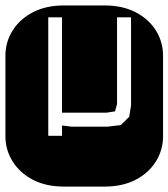

<svg xmlns="http://www.w3.org/2000/svg" viewBox="-22 -689 622 709"><path d="M213.9 0Q147.9 0 99.6 -25.1Q51.3 -50.3 24.7 -92.8Q-2 -135.3 -2 -186V-482.9Q-2 -534.2 24.7 -576.4Q51.3 -618.7 99.6 -643.8Q147.9 -668.9 213.9 -668.9H364.3Q430.2 -668.9 478.8 -643.8Q527.3 -618.7 553.7 -576.4Q580.1 -534.2 580.1 -482.9V-186Q580.1 -135.3 553.7 -92.8Q527.3 -50.3 478.8 -25.1Q430.2 0 364.3 0ZM156.2 -187.5H207V-225.6L243.2 -221.2H374L423.8 -227.1L455.1 -257.8L461.9 -299.8V-625H410.2V-305.2L402.8 -277.8L371.1 -272.9H207V-625H156.2Z"/></svg>

Font: Monofett
Style: Regular
Weight: 400
Designer: Vernon Adams
Foundry: Vernon Adams
Version: Version 1.100; ttfautohint (v1.8.4.7-5d5b);gftools[0.9.28]